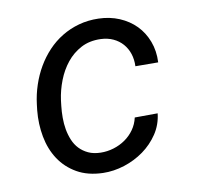

<svg xmlns="http://www.w3.org/2000/svg" viewBox="-66 -608 720 689"><g transform="rotate(-10 293.5 -263.5)"><path d="M260.3 -63Q284.2 -62.5 307.6 -69.6Q331.1 -76.7 350.3 -90.1Q369.6 -103.5 383.3 -122.8Q397 -142.1 402.3 -166L485.8 -166.5Q481.4 -126 459.5 -93Q437.5 -60.1 405.3 -36.9Q373 -13.7 334 -1.2Q294.9 11.2 256.3 10.3Q200.7 8.8 161.6 -13.7Q122.6 -36.1 98.6 -72.5Q74.7 -108.9 65.9 -155.8Q57.1 -202.6 62 -252.4L64.5 -273.4Q68.8 -309.1 80.1 -342.8Q91.3 -376.5 108.6 -406.2Q126 -436 149.2 -460.7Q172.4 -485.4 201.2 -502.9Q230 -520.5 263.7 -529.8Q297.4 -539.1 335.4 -538.1Q376.5 -537.1 411.1 -522.5Q445.8 -507.8 470.5 -482.7Q495.1 -457.5 508.3 -422.6Q521.5 -387.7 519.5 -346.2L436.5 -346.7Q437.5 -371.1 430.7 -392.1Q423.8 -413.1 409.9 -429Q396 -444.8 376 -454.1Q356 -463.4 330.6 -464.4Q290 -465.8 259 -449.5Q228 -433.1 206.1 -405.8Q184.1 -378.4 170.7 -343.8Q157.2 -309.1 152.3 -273.4L149.9 -252.9Q147.5 -231.9 147.5 -210Q147.5 -188 151.1 -167.2Q154.8 -146.5 162.6 -127.7Q170.4 -108.9 183.6 -95Q196.8 -81.1 215.6 -72.3Q234.4 -63.5 260.3 -63Z"/></g></svg>

Font: Roboto Mono
Style: Italic
Weight: 400
Designer: Google
Version: Version 2.000985; 2015; ttfautohint (v1.3)